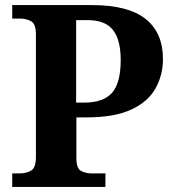

<svg xmlns="http://www.w3.org/2000/svg" viewBox="-20 -734 678 754"><path d="M28 0V-53H57Q83 -53 102 -64Q121 -75 121 -118V-600Q121 -640 102 -650.5Q83 -661 60 -661H28V-714H341Q484 -714 552 -659.5Q620 -605 620 -502Q620 -439 590.5 -386.5Q561 -334 495 -303.5Q429 -273 319 -273H280V-113Q280 -73 298 -63Q316 -53 341 -53H394V0ZM310 -331Q386 -331 420 -369.5Q454 -408 454 -498Q454 -578 423.5 -616.5Q393 -655 324 -655H279V-331Z"/></svg>

Font: Noto Serif
Style: Bold
Weight: 700
Designer: Monotype Design Team
Foundry: Monotype Imaging Inc.
Version: Version 2.014